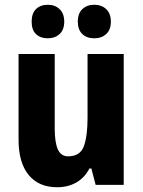

<svg xmlns="http://www.w3.org/2000/svg" viewBox="-20 -777 599 807"><path d="M500 -550V0H382L364 -69H356Q335 -29 300 -9.5Q265 10 220 10Q143 10 100.5 -41.5Q58 -93 58 -191V-550H210V-237Q210 -179 223 -149.5Q236 -120 266 -120Q317 -120 332.5 -162.5Q348 -205 348 -282V-550ZM113 -686Q113 -721 131.5 -739Q150 -757 181 -757Q211 -757 230.5 -738.5Q250 -720 250 -686Q250 -652 230.5 -634Q211 -616 181 -616Q150 -616 131.5 -633.5Q113 -651 113 -686ZM307 -686Q307 -721 326.5 -739Q346 -757 376 -757Q407 -757 426.5 -738.5Q446 -720 446 -686Q446 -652 426.5 -634Q407 -616 376 -616Q345 -616 326 -634Q307 -652 307 -686Z"/></svg>

Font: Noto Sans Ethiopic Condensed ExtraBold
Style: Regular
Weight: 800
Width: 3
Designer: Monotype Design Team
Foundry: Monotype Imaging Inc.
Version: Version 2.102; ttfautohint (v1.8.4.7-5d5b)